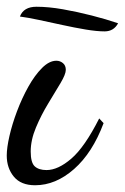

<svg xmlns="http://www.w3.org/2000/svg" viewBox="-27 -520 370 569"><path d="M77 29Q35 29 14 3.5Q-7 -22 -7 -59Q-7 -82 1 -117Q9 -152 23.5 -190.5Q38 -229 57 -263Q76 -297 97.5 -318.5Q119 -340 140 -340Q151 -340 159.5 -333Q168 -326 168 -313Q168 -300 152.5 -274Q137 -248 116 -213.5Q95 -179 79.5 -142Q64 -105 64 -71Q64 -38 76 -27Q88 -16 111 -16Q145 -16 184.5 -50Q224 -84 267 -169L280 -155Q247 -67 192.5 -19Q138 29 77 29ZM283 -427Q260 -427 227 -432.5Q194 -438 157.5 -446Q121 -454 88 -461Q55 -468 32 -471Q43 -500 81 -500Q117 -500 159.5 -492.5Q202 -485 245 -474Q288 -463 323 -451Q310 -427 283 -427Z"/></svg>

Font: Dancing Script SemiBold
Style: Regular
Weight: 600
Designer: Pablo Impallari
Foundry: Pablo Impallari
Version: Version 2.001